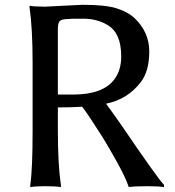

<svg xmlns="http://www.w3.org/2000/svg" viewBox="-20 -771 729 802"><path d="M103.5 -738.3V-747.1Q123 -743.2 168.9 -743.2L324.2 -751Q419.9 -751 466.8 -736.3Q513.7 -721.7 542 -695.3Q603.5 -636.7 603.5 -556.2Q603.5 -475.6 569.3 -429.7Q514.6 -356.4 422.9 -337.9Q451.2 -299.8 484.4 -252Q638.7 -25.4 665 1V10.7Q645.5 6.8 595.7 6.8Q545.9 6.8 522.5 9.8H517.6Q504.9 -29.3 467.3 -96.7Q429.7 -164.1 408.2 -198.2Q347.7 -293.9 323.2 -325.2Q276.4 -322.3 221.7 -322.3V-226.6Q221.7 -83 234.4 2V10.7Q214.8 6.8 168.9 6.8Q126 6.8 106.4 10.7V2Q116.2 -63.5 116.2 -226.6V-508.8Q116.2 -652.3 103.5 -738.3ZM221.7 -376H285.2Q412.1 -376 459 -441.4Q486.3 -478.5 486.3 -535.2Q486.3 -631.8 431.6 -665Q387.7 -692.4 330.6 -692.9Q273.4 -693.4 252 -690.9Q230.5 -688.5 226.1 -678.2Q221.7 -668 221.7 -647.5Z"/></svg>

Font: GenEi LateMin P v2
Style: Medium
Weight: 500
Designer: o_tamon (Modified)
Foundry: o_tamon / Adobe Systems Incorporated / FONT 910 / Philipp H. Poll
Version: Version 2.1;Original Version 1.004